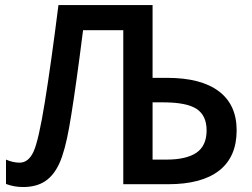

<svg xmlns="http://www.w3.org/2000/svg" viewBox="-20 -734 1004 765"><path d="M922.9 -214.8Q922.9 -108.9 853.3 -54.4Q783.7 0 649.9 0H471.2V-613.8H311L296.9 -504.9Q272.5 -321.3 255.6 -226.8Q238.8 -132.3 216.8 -83.7Q194.8 -35.2 159.9 -12Q125 11.2 71.8 11.2Q36.1 11.2 3.9 -1V-98.1Q31.7 -85.9 58.1 -85.9Q93.3 -85.9 113.5 -129.6Q133.8 -173.3 158.7 -327.4Q183.6 -481.4 212.9 -713.9H587.9V-423.8H646Q780.8 -423.8 851.8 -370.4Q922.9 -316.9 922.9 -214.8ZM587.9 -98.1H643.1Q722.7 -98.1 762.9 -125.7Q803.2 -153.3 803.2 -214.8Q803.2 -273.4 763.7 -299.8Q724.1 -326.2 629.9 -326.2H587.9Z"/></svg>

Font: Open Sans Semibold
Style: Regular
Weight: 600
Foundry: Ascender Corporation
Version: Version 1.10; ttfautohint (v1.5.65-e2d9)